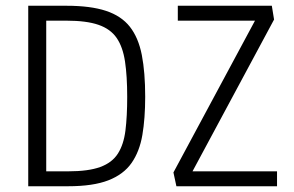

<svg xmlns="http://www.w3.org/2000/svg" viewBox="-20 -647 1022 667"><path d="M78.1 0V-627H211.4Q294.4 -627 347.9 -609.4Q401.4 -591.8 431.2 -554Q460.9 -516.1 472.7 -455.8Q484.4 -395.5 484.4 -310.5Q484.4 -235.8 474.6 -178.2Q464.8 -120.6 437 -80.8Q409.2 -41 356.2 -20.5Q303.2 0 216.8 0ZM140.6 -27.3 118.7 -51.8H216.8Q287.1 -51.8 328.4 -66.9Q369.6 -82 389.6 -113.5Q409.7 -145 415.8 -193.8Q421.9 -242.7 421.9 -310.5Q421.9 -382.8 414.3 -433.3Q406.7 -483.9 385.3 -515.1Q363.8 -546.4 322 -560.8Q280.3 -575.2 211.4 -575.2H118.7L140.6 -599.6ZM592.8 0 582.5 -47.9 877.9 -597.7 891.6 -575.2H597.7V-627H924.3L932.1 -579.1L636.7 -29.3L623 -51.8H942.4V0Z"/></svg>

Font: Anaheim
Style: Regular
Weight: 400
Designer: Vernon Adams
Foundry: Vernon Adams
Version: Version 2.001